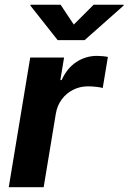

<svg xmlns="http://www.w3.org/2000/svg" viewBox="-20 -783 538 803"><path d="M16.6 0 106.4 -542.5H248L232.4 -448.2H237.8Q260.7 -498.5 299.8 -523.9Q338.9 -549.3 385.3 -549.3Q396.5 -549.3 409.2 -548.1Q421.9 -546.9 431.2 -544.9L409.7 -415Q399.9 -418 381.8 -419.9Q363.8 -421.9 347.7 -421.9Q314.5 -421.9 285.9 -407.5Q257.3 -393.1 238.3 -367.4Q219.2 -341.8 213.4 -307.1L162.6 0ZM233.4 -763.2 288.6 -680.2 371.6 -763.2H497.6L497.1 -759.8L334 -615.2H221.2L106.9 -759.8L107.9 -763.2Z"/></svg>

Font: Inter 16pt
Style: Bold Italic
Weight: 700
Italic angle: -9.3988°
Version: Version 4.001;git-66647c0bb